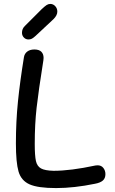

<svg xmlns="http://www.w3.org/2000/svg" viewBox="-20 -956 584 978"><path d="M61 -226Q61 -337 71.5 -439.5Q82 -542 102 -665Q105 -683 119 -693.5Q133 -704 155 -704Q179 -704 190.5 -692.5Q202 -681 202 -661Q202 -653 201 -649Q176 -492 166.5 -407.5Q157 -323 157 -223Q157 -163 163 -136Q169 -109 189 -98Q209 -87 253 -86Q340 -86 466 -113Q470 -114 477 -114Q496 -114 506.5 -100.5Q517 -87 517 -69Q517 -48 504 -36.5Q491 -25 464 -20Q357 2 266 2Q173 2 130.5 -17Q88 -36 74.5 -82Q61 -128 61 -226ZM92 -789Q92 -810 107 -824L192 -909Q208 -924 217 -930Q226 -936 236 -936Q251 -936 261.5 -924.5Q272 -913 272 -897Q272 -878 253 -859L161 -773Q150 -763 142.5 -759Q135 -755 125 -755Q111 -755 101.5 -765Q92 -775 92 -789Z"/></svg>

Font: Mali Medium
Style: Regular
Weight: 500
Version: Version 1.000; ttfautohint (v1.6)